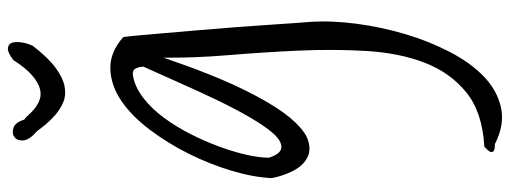

<svg xmlns="http://www.w3.org/2000/svg" viewBox="-416 -428 1270 478"><g transform="rotate(-90 219.0 -189.0)"><path d="M92.8 381.8Q178.7 377 228 336.9Q277.3 296.9 301.8 233.4Q326.2 169.9 331.1 88.4Q335.9 6.8 332 -80.1Q328.1 -167 320.8 -254.4Q313.5 -341.8 314.5 -417Q272.5 -293.9 235.4 -218.3Q198.2 -142.6 166.5 -104Q134.8 -65.4 108.9 -57.1Q83 -48.8 63.5 -60.1Q43.9 -71.3 31.7 -96.2Q19.5 -121.1 14.6 -147.5Q16.6 -192.4 32.7 -246.6Q48.8 -300.8 74.7 -353Q100.6 -405.3 134.8 -450.7Q168.9 -496.1 207 -522Q245.1 -547.9 286.1 -549.3Q327.1 -550.8 365.2 -517.6Q366.2 -516.6 368.7 -491.7Q371.1 -466.8 374.5 -426.3Q377.9 -385.7 382.3 -335.4Q386.7 -285.2 390.6 -233.9Q394.5 -182.6 397.5 -135.7Q400.4 -88.9 403.3 -54.7Q407.2 1 398.9 63.5Q390.6 126 373 185.1Q355.5 244.1 328.6 295.9Q301.8 347.7 267.1 380.9Q232.4 414.1 189.9 423.3Q147.5 432.6 99.6 408.2Q96.7 408.2 90.8 407.7Q85 407.2 81.5 404.3Q78.1 401.4 80.1 396.5Q82 391.6 92.8 381.8ZM65.4 -154.3Q75.2 -124 91.3 -123.5Q107.4 -123 126 -144Q144.5 -165 166.5 -203.1Q188.5 -241.2 210 -286.1Q231.4 -331.1 252.4 -378.4Q273.4 -425.8 292 -466.8Q292 -477.5 287.1 -486.8Q282.2 -496.1 265.6 -492.2Q238.3 -486.3 212.4 -465.8Q186.5 -445.3 164.6 -415.5Q142.6 -385.7 124.5 -350.1Q106.4 -314.5 93.3 -278.8Q80.1 -243.2 72.8 -210.9Q65.4 -178.7 65.4 -154.3ZM160.2 -763.7Q164.1 -761.7 170.9 -753.9Q177.7 -746.1 187 -738.3Q196.3 -730.5 209 -725.6Q221.7 -720.7 236.8 -724.6Q252 -728.5 270 -743.7Q288.1 -758.8 308.6 -791Q328.1 -805.7 338.9 -804.2Q349.6 -802.7 352.1 -792.5Q354.5 -782.2 352.1 -768.1Q349.6 -753.9 343.8 -742.2Q313.5 -703.1 288.6 -685.1Q263.7 -667 242.2 -663.1Q220.7 -659.2 203.6 -666.5Q186.5 -673.8 172.9 -685.5Q159.2 -697.3 148.4 -710L130.9 -732.4Q109.4 -751 108.4 -766.1Q107.4 -781.2 116.7 -788.1Q126 -794.9 139.6 -790.5Q153.3 -786.1 160.2 -763.7Z"/></g></svg>

Font: Shadows Into Light
Style: Regular
Weight: 400
Designer: Kimberly Geswein
Foundry: Kimberly Geswein
Version: Version 001.000